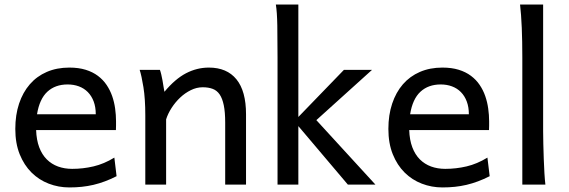

<svg xmlns="http://www.w3.org/2000/svg" viewBox="-20 -801 2469 833"><path d="M136.7 -236.8Q138.2 -193.8 150.1 -162.1Q162.1 -130.4 182.9 -109.6Q203.6 -88.9 231.7 -78.6Q259.8 -68.4 293 -68.4Q340.3 -68.4 385.7 -79.1Q431.2 -89.8 476.1 -117.2L485.8 -36.6Q460 -23.4 435.1 -14.2Q410.2 -4.9 385.3 1Q360.4 6.8 334.7 9.5Q309.1 12.2 280.8 12.2Q233.9 12.2 191.4 -4.2Q148.9 -20.5 116.7 -52.5Q84.5 -84.5 65.4 -131.8Q46.4 -179.2 46.4 -241.7Q46.4 -302.2 62.7 -351.3Q79.1 -400.4 109.4 -435.3Q139.6 -470.2 183.1 -489Q226.6 -507.8 280.8 -507.8Q320.8 -507.8 351.6 -498.3Q382.3 -488.8 404.8 -471.9Q427.2 -455.1 442.4 -432.6Q457.5 -410.2 466.6 -384.3Q475.6 -358.4 479.5 -330.3Q483.4 -302.2 483.4 -274.9V-255.9Q483.4 -243.7 482.9 -236.8ZM273.4 -434.6Q219.7 -434.6 185.5 -403.1Q151.4 -371.6 140.6 -305.2H395.5Q395.5 -336.4 386.5 -360.6Q377.4 -384.8 361.1 -401.4Q344.7 -418 322.3 -426.3Q299.8 -434.6 273.4 -434.6Z M957 0V-268.6Q957 -314.5 950.9 -344.2Q944.8 -374 932.9 -391.4Q920.9 -408.7 902.6 -415.5Q884.3 -422.4 859.4 -422.4Q833 -422.4 807.9 -409.9Q782.7 -397.5 761.7 -377.7Q740.7 -357.9 724.6 -333Q708.5 -308.1 700.7 -283.2V0H610.4V-300.3Q610.4 -372.6 602.3 -422.6Q594.2 -472.7 585.9 -498H673.8Q676.8 -490.2 679.7 -477.8Q682.6 -465.3 685.1 -451.7Q687.5 -438 689.5 -424.8L693.4 -402.8Q739.7 -458.5 787.1 -483.2Q834.5 -507.8 886.2 -507.8Q964.4 -507.8 1005.9 -456.8Q1047.4 -405.8 1047.4 -305.2V0Z M1184.1 0V-551.8Q1184.1 -630.9 1183.1 -690.2Q1182.1 -749.5 1176.8 -781.2H1274.4V-293.5L1472.2 -498H1594.2L1352.5 -279.8L1608.9 0H1489.3L1274.4 -253.9V0Z M1755.4 -236.8Q1756.8 -193.8 1768.8 -162.1Q1780.8 -130.4 1801.5 -109.6Q1822.3 -88.9 1850.3 -78.6Q1878.4 -68.4 1911.6 -68.4Q1959 -68.4 2004.4 -79.1Q2049.8 -89.8 2094.7 -117.2L2104.5 -36.6Q2078.6 -23.4 2053.7 -14.2Q2028.8 -4.9 2003.9 1Q1979 6.8 1953.4 9.5Q1927.7 12.2 1899.4 12.2Q1852.5 12.2 1810.1 -4.2Q1767.6 -20.5 1735.4 -52.5Q1703.1 -84.5 1684.1 -131.8Q1665 -179.2 1665 -241.7Q1665 -302.2 1681.4 -351.3Q1697.8 -400.4 1728 -435.3Q1758.3 -470.2 1801.8 -489Q1845.2 -507.8 1899.4 -507.8Q1939.5 -507.8 1970.2 -498.3Q2001 -488.8 2023.4 -471.9Q2045.9 -455.1 2061 -432.6Q2076.2 -410.2 2085.2 -384.3Q2094.2 -358.4 2098.1 -330.3Q2102.1 -302.2 2102.1 -274.9V-255.9Q2102.1 -243.7 2101.6 -236.8ZM1892.1 -434.6Q1838.4 -434.6 1804.2 -403.1Q1770 -371.6 1759.3 -305.2H2014.2Q2014.2 -336.4 2005.1 -360.6Q1996.1 -384.8 1979.7 -401.4Q1963.4 -418 1940.9 -426.3Q1918.5 -434.6 1892.1 -434.6Z M2336.4 -231.9Q2336.4 -208.5 2337.2 -176.8Q2337.9 -145 2339.1 -112.3Q2340.3 -79.6 2342 -49.8Q2343.8 -20 2346.2 0H2246.1V-551.8Q2246.1 -623 2243.7 -680.9Q2241.2 -738.8 2236.3 -781.2H2336.4Z"/></svg>

Font: Andika New Basic
Style: Regular
Weight: 400
Designer: Victor Gaultney, Annie Olsen, Julie Remington, Don Collingsworth, Eric Hays
Foundry: SIL International
Version: Version 5.500; ttfautohint (v1.8.3)